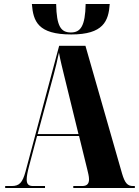

<svg xmlns="http://www.w3.org/2000/svg" viewBox="-20 -944 697 964"><path d="M338 -771C499 -771 525 -838 531 -924H410C408 -812 384 -781 336 -781C286 -781 264 -811 262 -924H140C147 -837 170 -771 338 -771ZM6 0H206V-10H146C124 -10 114 -19 114 -43C114 -58 118 -80 126 -110L166 -261H377L418 -94C422 -77 427 -59 427 -44C427 -24 419 -10 393 -10H348V0H657V-10H648C620 -10 607 -25 593 -72L409 -714H277L108 -82C93 -27 77 -10 39 -10H6ZM169 -271 250 -571C259 -604 267 -637 276 -680C284 -636 293 -603 301 -569L374 -271Z"/></svg>

Font: Noto Serif Display ExtraCondensed Black
Style: Regular
Weight: 900
Width: 2
Designer: Monotype Design Team
Foundry: Monotype Imaging Inc.
Version: Version 2.009